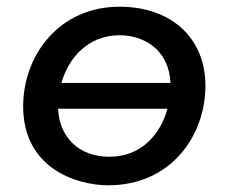

<svg xmlns="http://www.w3.org/2000/svg" viewBox="-20 -546 681 572"><path d="M303 6C488 6 592 -140 592 -291C592 -431 492 -526 336 -526C156 -526 49 -381 49 -229C49 -46 206 6 303 6ZM306 -79C216 -79 157 -136 153 -222H479C458 -146 401 -79 306 -79ZM163 -299C184 -374 243 -441 336 -441C408 -441 483 -399 488 -299Z"/></svg>

Font: Fixel Display Medium
Style: Italic
Weight: 500
Italic angle: -10°
Designer: AlfaBravo + MacPaw
Foundry: Kyrylo Tkachov, Marchela Mozhyna, Serhii Makarenko, Maria Weinstein, Zakhar Kryvoshyya
Version: Version 1.210;Glyphs 3.2 (3217)